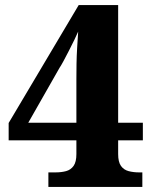

<svg xmlns="http://www.w3.org/2000/svg" viewBox="-20 -734 604 754"><path d="M170 0V-57H198Q221 -57 239.5 -62Q258 -67 269 -82.5Q280 -98 280 -129V-183H14V-251L289 -714H444V-252H541V-183H444V-129Q444 -98 455 -82.5Q466 -67 485 -62Q504 -57 526 -57H539V0ZM91 -252H280V-424Q280 -453 280.5 -484Q281 -515 283 -547Q285 -579 287 -610Q282 -598 272 -577.5Q262 -557 250.5 -534.5Q239 -512 229 -493.5Q219 -475 214 -468Z"/></svg>

Font: Noto Serif Tibetan ExtraBold
Style: Regular
Weight: 800
Version: Version 2.103